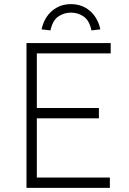

<svg xmlns="http://www.w3.org/2000/svg" viewBox="-20 -908 625 928"><path d="M108 0V-700H515V-650H158V-386H458V-336H158V-50H511V0ZM224 -761 181 -766Q193 -822 231 -855Q269 -888 323 -888Q377 -888 415 -855Q453 -822 465 -766L422 -761Q412 -809 384.5 -828Q357 -847 323 -847Q289 -847 261.5 -828Q234 -809 224 -761Z"/></svg>

Font: Lexend ExtraLight
Style: Regular
Weight: 200
Designer: Bonnie Shaver-Troup, Thomas Jockin
Foundry: Lexend
Version: Version 1.007; ttfautohint (v1.8.3)